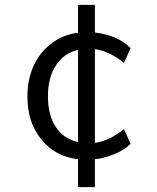

<svg xmlns="http://www.w3.org/2000/svg" viewBox="-20 -646 640 785"><path d="M514 -58Q501 -45 485 -35Q469 -25 450 -17Q430 -9 410 -3Q390 3 368 5V119H299V5Q205 -6 149 -76Q92 -145 92 -252Q92 -321 118 -378Q144 -434 191 -469Q239 -505 299 -512V-626H368V-513Q412 -508 451 -492Q487 -476 514 -449L487 -389Q427 -437 368 -445V-62Q427 -70 487 -118ZM176 -252Q176 -176 208 -127Q239 -79 299 -65V-442Q241 -429 209 -379Q176 -330 176 -252Z"/></svg>

Font: PRinguin Sans
Style: Regular
Weight: 400
Designer: Vernon Adams
Foundry: Vernon Adams
Version: ""